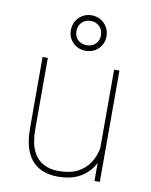

<svg xmlns="http://www.w3.org/2000/svg" viewBox="-86 -824 705 897"><g transform="rotate(10 266.5 -375.0)"><path d="M276.4 -591.8Q240.7 -591.8 216.3 -615.5Q191.9 -639.2 191.9 -674.8Q191.9 -710.9 216.3 -735.4Q240.7 -759.8 276.4 -759.8Q312 -759.8 336.4 -735.4Q360.8 -710.9 360.8 -674.8Q360.8 -639.2 336.4 -615.5Q312 -591.8 276.4 -591.8ZM276.4 -733.4Q251 -733.4 234.6 -717Q218.3 -700.7 218.3 -674.8Q218.3 -649.4 234.6 -633.8Q251 -618.2 276.4 -618.2Q301.8 -618.2 318.1 -633.8Q334.5 -649.4 334.5 -674.8Q334.5 -700.7 318.1 -717Q301.8 -733.4 276.4 -733.4ZM422.9 -528.3H448.2V0H422.9V-85.9Q400.9 -41.5 357.9 -15.9Q314.9 9.8 249 9.8Q200.2 9.8 162.8 -10.3Q125.5 -30.3 104.5 -74.7Q83.5 -119.1 83.5 -192.9V-528.3H108.4V-191.9Q108.4 -127.4 126.5 -88.9Q144.5 -50.3 176.3 -33.4Q208 -16.6 248 -16.6Q304.2 -16.6 340.1 -35.6Q376 -54.7 396 -86.2Q416 -117.7 422.9 -155.8Z"/></g></svg>

Font: Robert Sans Thin
Style: Regular
Weight: 100
Designer: Christian Robertson (extended by Adam Twardoch)
Foundry: Google
Version: Version 12.135;April 2, 2019;FontCreator 11.5.0.2425 64-bit;